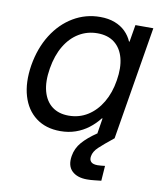

<svg xmlns="http://www.w3.org/2000/svg" viewBox="-83 -599 741 871"><g transform="rotate(10 288.0 -163.0)"><path d="M218.8 10.3Q151.9 10.3 106.7 -23.9Q61.5 -58.1 43.5 -119.1Q25.4 -180.2 38.1 -260.7Q51.8 -342.3 90.1 -403.1Q128.4 -463.9 185.1 -497.6Q241.7 -531.2 308.6 -531.2Q346.7 -531.2 376 -520Q405.3 -508.8 425.3 -489Q445.3 -469.2 456.1 -443.8H458.5L471.7 -522.5H554.2L467.8 0H385.7L398.4 -79.6H395.5Q374.5 -52.7 347.9 -32.5Q321.3 -12.2 289.1 -1Q256.8 10.3 218.8 10.3ZM244.1 -65.4Q292.5 -65.4 331.5 -89.8Q370.6 -114.3 396.7 -158.4Q422.9 -202.6 432.1 -261.2Q441.9 -320.3 430.4 -364Q418.9 -407.7 388.2 -431.9Q357.4 -456.1 309.1 -456.1Q262.7 -456.1 224.4 -433.1Q186 -410.2 159.9 -366.7Q133.8 -323.2 123.5 -261.2Q113.3 -199.7 125.2 -155.8Q137.2 -111.8 167.7 -88.6Q198.2 -65.4 244.1 -65.4ZM376.5 205.1Q331.1 205.1 306.9 181.6Q282.7 158.2 290 112.8Q295.9 76.2 320.3 48.1Q344.7 20 385.7 -7.8L467.3 0Q423.3 35.2 401.6 55.7Q379.9 76.2 376.5 98.1Q373.5 114.7 382.3 124Q391.1 133.3 412.6 133.3Q421.4 133.3 430.4 132.3Q439.5 131.3 446.8 130.4L441.9 199.7Q427.2 201.2 410.6 203.1Q394 205.1 376.5 205.1Z"/></g></svg>

Font: Inter 28pt
Style: Italic
Weight: 400
Italic angle: -9.3988°
Designer: Rasmus Andersson
Foundry: rsms
Version: Version 4.001;git-66647c0bb